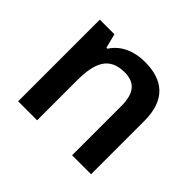

<svg xmlns="http://www.w3.org/2000/svg" viewBox="-129 -726 901 901"><g transform="rotate(45 321.0 -276.0)"><path d="M371 -552C303 -552 238 -527 203 -471H196L178 -542H81V0H207V-265C207 -384 238 -450 339 -450C408 -450 439 -409 439 -328V0H565V-353C565 -493 492 -552 371 -552Z"/></g></svg>

Font: Noto Sans Vithkuqi SemiBold
Style: Regular
Weight: 600
Version: Version 1.001